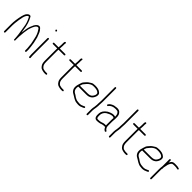

<svg xmlns="http://www.w3.org/2000/svg" viewBox="294 -1992 3292 3292"><g transform="rotate(45 1939.5 -346.0)"><path d="M544.2 -26C552.1 -26 559.2 -33.1 559.2 -41V-88C559.2 -119.1 554 -138.2 552.2 -163C549.7 -202.6 538.2 -262.3 517.5 -342.2C514.3 -354.4 503.4 -382.6 484.7 -427C475.7 -448.3 463.2 -467 447.2 -483C432.5 -501.4 418.4 -509.4 403.2 -507C377.4 -507 352.2 -486.5 327.7 -445.5C322.7 -437.1 313.2 -414.6 299.2 -378C285.7 -339.2 275.6 -283.8 268.8 -212C265.6 -227.9 251.7 -322.5 248.8 -339C238.2 -386.6 226 -426 212.1 -457.2C198.2 -488.4 188.5 -507.5 183.2 -514.5C177.9 -521.5 170.1 -525.3 160 -526C137.1 -526 115.4 -510.7 95 -480C77 -449.1 61.3 -388.3 48 -297.5C42.7 -261.2 40 -225 40 -189V-19C40 -11.1 47.1 -4 55 -4C62.9 -4 70 -11.1 70 -19V-189C70 -220.3 74.6 -267.7 83.9 -331.1C93.1 -394.5 104.8 -438 118.9 -461.5C133 -485 146.2 -496.3 158.5 -495.5C162.8 -495.2 165.9 -493.5 168 -490.5C170.1 -487.5 177.7 -471.9 190.8 -443.7C203.8 -415.5 213.7 -385.3 220.5 -353.1C227.3 -320.9 237.5 -257.9 251.2 -164C254.4 -142 256.4 -123.8 257.2 -109.3C258.4 -87.4 261.6 -68.2 261.6 -50C262.1 -44.7 262.4 -39.7 262.4 -35C262.4 -32.3 266.4 -31 274.4 -31C282.4 -31 286.4 -32.3 286.4 -35V-36H285.6C286.1 -36.7 286.4 -37.3 286.4 -38V-92C286.4 -99.3 286.7 -109 287.2 -121V-135C291.7 -214.3 299.6 -280 310.8 -332C312.7 -340.7 317.7 -356.1 325.9 -378.3C340.4 -417.5 365.6 -477 404 -477C416 -477 421.1 -474.2 428 -462C431.7 -458 435.2 -452.7 438.4 -446C466.4 -405.7 485.8 -357.7 496.2 -302C501.3 -274.8 507.2 -257.8 512.6 -226.5C517.8 -196.6 522.2 -188.3 522.2 -161L528.2 -102C528.9 -96.7 529.2 -92 529.2 -88V-41C529.2 -33.1 536.3 -26 544.2 -26Z M650.2 -460V-70C650.2 -61.3 650.6 -52.4 651.4 -43.2L654.2 -13C657.3 6.1 687.3 1.7 684.2 -17L683.2 -27C681.2 -37 680.2 -51.3 680.2 -70V-460C680.2 -467.9 673.1 -475 665.2 -475C657.2 -475 650.2 -467.9 650.2 -460ZM652.9 -669.7C645.7 -662.6 645.5 -655.7 652.2 -649C660.2 -638.3 668 -636.8 675.7 -644.5C690.9 -659.7 667.4 -684.2 652.9 -669.7Z M1085 -13C1085 -20.9 1077.9 -28 1070 -28H1059H1031.5C1020.6 -28 1002.4 -31.5 977.1 -38.6C962.5 -42.7 936.2 -74.5 932 -88.3C925.2 -110.5 922 -115.6 922 -154V-424C922 -439.3 922.7 -449 924 -453H1057C1064.9 -453 1072 -460.1 1072 -468C1072 -475.9 1064.9 -483 1057 -483H925C925.7 -483.7 926 -484.7 926 -486L930 -551V-593C930 -605.5 942.8 -627.5 922 -631C907.3 -633.4 900 -620.8 900 -593V-551L896 -488C896 -485.3 895.7 -483.7 895 -483H789C781.1 -483 774 -475.9 774 -468C774 -460.1 781.1 -453 789 -453H894C893.3 -452.3 893 -451.5 893 -450.5L892 -415V-154C892 -114 898.2 -83.8 910.7 -63.5C923.1 -43.1 935.6 -28.9 948.2 -20.8C966.6 -8.8 1011.2 2 1038.7 2H1064.7C1076.9 2 1085 -2.6 1085 -13Z M1486 -13C1486 -20.9 1478.9 -28 1471 -28H1460H1432.5C1421.6 -28 1403.4 -31.5 1378.1 -38.6C1363.5 -42.7 1337.2 -74.5 1333 -88.3C1326.2 -110.5 1323 -115.6 1323 -154V-424C1323 -439.3 1323.7 -449 1325 -453H1458C1465.9 -453 1473 -460.1 1473 -468C1473 -475.9 1465.9 -483 1458 -483H1326C1326.7 -483.7 1327 -484.7 1327 -486L1331 -551V-593C1331 -605.5 1343.8 -627.5 1323 -631C1308.3 -633.4 1301 -620.8 1301 -593V-551L1297 -488C1297 -485.3 1296.7 -483.7 1296 -483H1190C1182.1 -483 1175 -475.9 1175 -468C1175 -460.1 1182.1 -453 1190 -453H1295C1294.3 -452.3 1294 -451.5 1294 -450.5L1293 -415V-154C1293 -114 1299.2 -83.8 1311.7 -63.5C1324.1 -43.1 1336.6 -28.9 1349.2 -20.8C1367.6 -8.8 1412.2 2 1439.7 2H1465.7C1477.9 2 1486 -2.6 1486 -13Z M1620 -276C1625.2 -294 1628.8 -310.8 1636.6 -325.8C1640.4 -333 1653.2 -348.4 1675 -372C1697.1 -398.4 1722.7 -417.8 1756 -430C1765.1 -433.3 1781.9 -435 1806.4 -435C1838.4 -435 1884.3 -430.6 1908.4 -409.5C1923.2 -396.5 1924.4 -397.7 1924.4 -374C1924.4 -364 1922.1 -354.3 1917.4 -345C1904 -315.5 1887.3 -296.5 1867.4 -288C1853.4 -280 1829.3 -276 1800 -276ZM1612 -246H1800C1842.5 -246 1873.1 -250.8 1908.3 -279.7C1926.9 -295 1954.4 -341.8 1954.4 -373.7C1954.4 -407.2 1950.7 -412.1 1929.4 -430.5C1896.9 -458.5 1855.3 -465 1802.4 -465C1768.9 -465 1744.4 -460 1729.1 -450.1C1717.7 -442.7 1706.4 -435.4 1695 -428.2C1669.8 -415.3 1646.5 -385.2 1629.5 -366C1609.8 -343.7 1603.1 -329.4 1593.3 -291.5C1583.2 -252.3 1576 -243.6 1576 -199C1576 -170.4 1586.3 -144.5 1606.8 -121.5C1623.1 -103.2 1644.4 -96.2 1663 -83.5C1677.8 -73.4 1692 -66.4 1705.3 -57.1C1716.7 -48.6 1741.2 -40.4 1754.1 -33.8C1760.9 -30.3 1782.6 -27.1 1819.2 -24H1840.4C1863.1 -24 1889.1 -31.3 1918.4 -46L1939.4 -56C1948.9 -60.8 1951.3 -67.6 1946.4 -76.5C1938.3 -91.4 1926.3 -84.5 1904.4 -72C1880.4 -60 1858.7 -54 1839.2 -54C1813.8 -54 1790.6 -57.9 1772 -60C1754.4 -62 1754.3 -66.1 1733.7 -73.9C1721.4 -78.5 1704.1 -90.3 1678 -109.5C1670.7 -114.5 1663.3 -118.7 1656 -122C1624.3 -136.4 1606 -168.2 1606 -207.5C1606 -226.7 1609.5 -233.5 1612 -246Z M2058.5 -4C2066.9 -4 2073 -10.8 2073 -19V-132.9C2073 -156.6 2078.1 -165.7 2081 -195L2084 -213C2085.3 -225.8 2088 -239.2 2088 -253V-274L2092 -351V-679C2092 -687.8 2085.5 -694 2077 -694C2068.5 -694 2062 -687.8 2062 -679V-351L2058 -275V-254C2058 -241 2055.3 -229.5 2054 -217L2052 -198C2047.8 -179 2043 -148.1 2043 -127V-19C2043 -10.8 2050.2 -4 2058.5 -4Z M2248 -55C2270 -55 2295.7 -57.7 2320.2 -63L2335.4 -68C2346.3 -71.7 2353.8 -75.5 2365.4 -77C2374.8 -78.2 2378.9 -81 2390.2 -81H2415.2C2417.9 -81 2420.6 -82 2423.2 -84C2436.6 -57.2 2449.6 -40.2 2462.2 -33L2473.2 -26C2487.2 -17.6 2507.5 -40.5 2488.2 -52L2477.2 -59C2472.6 -61.7 2467.2 -67.8 2461.2 -77.5C2449.1 -97 2446.2 -102.8 2446.2 -133V-227C2446.2 -241.9 2447.9 -264 2448.7 -276.5C2449.4 -286.1 2453.2 -288 2450.2 -297C2450.9 -301.7 2451.2 -306.3 2451.2 -311C2453.8 -344.5 2449.8 -374.5 2439.2 -401C2435.2 -411 2426.1 -423.2 2411.7 -437.5C2397.4 -451.8 2372.2 -459 2341.8 -459C2313.8 -456.5 2291.4 -453.5 2275 -450C2233.3 -436.1 2205.3 -418.4 2191 -397L2184 -387C2172 -371 2197.4 -354 2208 -370L2215 -380C2234.1 -405.4 2274 -422.3 2304.6 -425C2328.5 -427.6 2347.4 -430.1 2377 -423.5C2386.2 -421.9 2395.3 -414.4 2404.2 -401C2416.2 -386.6 2422.2 -361.6 2422.2 -326C2412.9 -330.7 2398.1 -333 2377.7 -333C2347.2 -333 2291 -310.8 2269.3 -295.9C2217.7 -260.4 2189.9 -219.5 2186 -173C2180.8 -109.9 2188.8 -55 2248 -55ZM2416.2 -227V-133C2416.2 -125 2416.6 -117.7 2417.2 -111H2391.5C2383.3 -111 2377.1 -110.5 2373.4 -109.5C2356.6 -104.7 2351.6 -106.1 2329.8 -97L2314.6 -92C2296.1 -87.1 2272.9 -85 2246 -85C2234.7 -85 2226.9 -89.3 2222.5 -98C2214.6 -113.8 2214.1 -169.3 2220.5 -190.5C2233.2 -232 2259.7 -261 2300 -277.5C2306.1 -280.5 2313.5 -284.3 2322.4 -289C2339.8 -298.1 2355.9 -299.5 2375.4 -303H2395.2C2402.6 -303 2410.9 -298.3 2420.2 -289C2417.6 -283.7 2416.2 -263 2416.2 -227Z M2600.5 -4C2608.9 -4 2615 -10.8 2615 -19V-132.9C2615 -156.6 2620.1 -165.7 2623 -195L2626 -213C2627.3 -225.8 2630 -239.2 2630 -253V-274L2634 -351V-679C2634 -687.8 2627.5 -694 2619 -694C2610.5 -694 2604 -687.8 2604 -679V-351L2600 -275V-254C2600 -241 2597.3 -229.5 2596 -217L2594 -198C2589.8 -179 2585 -148.1 2585 -127V-19C2585 -10.8 2592.2 -4 2600.5 -4Z M3034 -13C3034 -20.9 3026.9 -28 3019 -28H3008H2980.5C2969.6 -28 2951.4 -31.5 2926.1 -38.6C2911.5 -42.7 2885.2 -74.5 2881 -88.3C2874.2 -110.5 2871 -115.6 2871 -154V-424C2871 -439.3 2871.7 -449 2873 -453H3006C3013.9 -453 3021 -460.1 3021 -468C3021 -475.9 3013.9 -483 3006 -483H2874C2874.7 -483.7 2875 -484.7 2875 -486L2879 -551V-593C2879 -605.5 2891.8 -627.5 2871 -631C2856.3 -633.4 2849 -620.8 2849 -593V-551L2845 -488C2845 -485.3 2844.7 -483.7 2844 -483H2738C2730.1 -483 2723 -475.9 2723 -468C2723 -460.1 2730.1 -453 2738 -453H2843C2842.3 -452.3 2842 -451.5 2842 -450.5L2841 -415V-154C2841 -114 2847.2 -83.8 2859.7 -63.5C2872.1 -43.1 2884.6 -28.9 2897.2 -20.8C2915.6 -8.8 2960.2 2 2987.7 2H3013.7C3025.9 2 3034 -2.6 3034 -13Z M3168 -276C3173.2 -294 3176.8 -310.8 3184.6 -325.8C3188.4 -333 3201.2 -348.4 3223 -372C3245.1 -398.4 3270.7 -417.8 3304 -430C3313.1 -433.3 3329.9 -435 3354.4 -435C3386.4 -435 3432.3 -430.6 3456.4 -409.5C3471.2 -396.5 3472.4 -397.7 3472.4 -374C3472.4 -364 3470.1 -354.3 3465.4 -345C3452 -315.5 3435.3 -296.5 3415.4 -288C3401.4 -280 3377.3 -276 3348 -276ZM3160 -246H3348C3390.5 -246 3421.1 -250.8 3456.3 -279.7C3474.9 -295 3502.4 -341.8 3502.4 -373.7C3502.4 -407.2 3498.7 -412.1 3477.4 -430.5C3444.9 -458.5 3403.3 -465 3350.4 -465C3316.9 -465 3292.4 -460 3277.1 -450.1C3265.7 -442.7 3254.4 -435.4 3243 -428.2C3217.8 -415.3 3194.5 -385.2 3177.5 -366C3157.8 -343.7 3151.1 -329.4 3141.3 -291.5C3131.2 -252.3 3124 -243.6 3124 -199C3124 -170.4 3134.3 -144.5 3154.8 -121.5C3171.1 -103.2 3192.4 -96.2 3211 -83.5C3225.8 -73.4 3240 -66.4 3253.3 -57.1C3264.7 -48.6 3289.2 -40.4 3302.1 -33.8C3308.9 -30.3 3330.6 -27.1 3367.2 -24H3388.4C3411.1 -24 3437.1 -31.3 3466.4 -46L3487.4 -56C3496.9 -60.8 3499.3 -67.6 3494.4 -76.5C3486.3 -91.4 3474.3 -84.5 3452.4 -72C3428.4 -60 3406.7 -54 3387.2 -54C3361.8 -54 3338.6 -57.9 3320 -60C3302.4 -62 3302.3 -66.1 3281.7 -73.9C3269.4 -78.5 3252.1 -90.3 3226 -109.5C3218.7 -114.5 3211.3 -118.7 3204 -122C3172.3 -136.4 3154 -168.2 3154 -207.5C3154 -226.7 3157.5 -233.5 3160 -246Z M3597 -468V-302C3593 -274 3591 -245.3 3591 -216V-13C3591 -5.1 3598.1 2 3606 2C3613.9 2 3621 -5.1 3621 -13V-216C3621 -228.7 3621.3 -240.7 3622 -252V-259C3625.3 -261.7 3627 -265.3 3627 -270V-300C3628.7 -311.7 3632 -328 3637 -349C3642.8 -373.3 3642.9 -387.2 3653 -404C3668.6 -430 3672.7 -453 3719 -453H3753.5C3769.1 -453 3783.6 -451.3 3797 -447.8C3810.3 -444.3 3818.7 -443.3 3822 -445C3833.8 -450.9 3832.1 -469.8 3819 -472C3801.9 -479.3 3776.3 -483 3742.2 -483H3713C3686.2 -483 3665.3 -474.2 3650.5 -456.5C3637.8 -441.4 3635.7 -434.7 3627 -419V-468C3627 -475.9 3619.9 -483 3612 -483C3604.1 -483 3597 -475.9 3597 -468Z"/></g></svg>

Font: MewTooHand
Style: Condensed
Weight: 400
Designer: Mew Too, Robert Jablonski
Version: Version 0.77